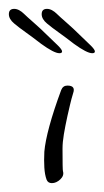

<svg xmlns="http://www.w3.org/2000/svg" viewBox="-76 -429 234 433"><path d="M41 -16Q32 -16 29 -24Q25 -35 24 -51Q23 -67 24 -87Q26 -110 35.5 -145Q45 -180 62 -226Q66 -236 76 -236Q95 -236 89 -219Q85 -206 82 -193Q79 -180 76 -167Q71 -144 68 -126Q65 -108 65 -94Q65 -45 66 -43Q69 -33 60 -24.5Q51 -16 41 -16ZM58 -309Q46 -309 17 -330Q-5 -347 -18.5 -356.5Q-32 -366 -44 -376Q-56 -386 -56 -397Q-56 -409 -44 -409Q-33 -409 -21 -397Q-16 -392 0 -378Q16 -364 28 -352L55 -326Q64 -317 64 -313Q64 -309 58 -309ZM132 -309Q120 -309 91 -330Q69 -347 55.5 -356.5Q42 -366 30 -376Q18 -386 18 -397Q18 -409 30 -409Q41 -409 53 -397Q58 -392 74 -378Q90 -364 102 -352L129 -326Q138 -317 138 -313Q138 -309 132 -309Z"/></svg>

Font: Square Peg
Style: Regular
Weight: 400
Designer: Robert E. Leuschke
Foundry: Robert E. Leuschke
Version: Version 1.010; ttfautohint (v1.8.4.7-5d5b)